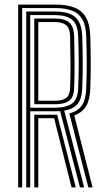

<svg xmlns="http://www.w3.org/2000/svg" viewBox="-20 -820 457 840"><path d="M59.5 0V-800H221.2Q272.5 -800 305.9 -786.8Q339.2 -773.5 356.2 -743.5Q373.2 -713.5 375 -662.5Q376.8 -602.2 377 -545.2Q377.2 -488.2 375 -431.5Q373 -382.8 356.8 -355.6Q340.5 -328.5 305 -314.5L385 0H366.5L283.2 -323.8Q321.8 -333.8 338.6 -359.1Q355.5 -384.5 357.2 -432Q359.8 -490 359.6 -545.8Q359.5 -601.5 357.2 -662Q355.5 -709.8 339.5 -736.5Q323.5 -763.2 293.6 -774Q263.8 -784.8 221.2 -784.8H77V0ZM130 0V-318H205.2Q211.8 -318 217.9 -318Q224 -318 230 -318.2L311.5 0H293L216.8 -303Q214.2 -302.8 211.4 -302.8Q208.5 -302.8 205.8 -302.8H147.5V0ZM94.8 0V-769.5H221.2Q259 -769.5 284.8 -759.8Q310.5 -750 324.4 -726.5Q338.2 -703 339.8 -661.5Q341.5 -606.8 341.9 -549.2Q342.2 -491.8 339.8 -433Q337.8 -387.8 319.4 -365.2Q301 -342.8 260.8 -336L348.2 0H329.8L243 -334Q237.8 -333.8 232.1 -333.5Q226.5 -333.2 220.8 -333.2H112.2V0ZM112.2 -348.8H220.8Q269 -348.8 294.6 -366.6Q320.2 -384.5 322 -433.5Q324.5 -492.2 324.5 -547.2Q324.5 -602.2 322 -660.5Q320 -715 294.4 -734.5Q268.8 -754 221.2 -754H112.2ZM130 -364V-738.8H221.2Q263.5 -738.8 283.4 -721Q303.2 -703.2 304.5 -660Q306 -600.2 306.2 -544.4Q306.5 -488.5 304.5 -434Q302.8 -393.5 281.9 -378.8Q261 -364 220.8 -364ZM147.5 -379.2H220.8Q253 -379.2 269.4 -391.4Q285.8 -403.5 286.8 -435Q288.8 -489 288.5 -546.1Q288.2 -603.2 286.8 -659.8Q285.8 -697.5 268.8 -710.5Q251.8 -723.5 221.2 -723.5H147.5Z"/></svg>

Font: Big Shoulders Inline Text Thin Medium
Style: Regular
Weight: 500
Version: Version 2.002